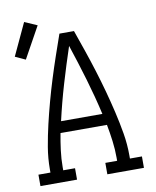

<svg xmlns="http://www.w3.org/2000/svg" viewBox="-90 -892 780 961"><g transform="rotate(-10 300.0 -411.5)"><path d="M37 0V-58H98V-74Q98 -131 107.5 -187Q117 -243 130 -298.5Q143 -354 158 -409Q173 -464 190 -518.5Q207 -573 225.5 -627Q244 -681 263 -735H337Q356 -681 374.5 -627Q393 -573 410 -518.5Q427 -464 442 -409Q457 -354 470 -298.5Q483 -243 492.5 -187Q502 -131 502 -74V-58H563V0H377V-58H437V-74Q437 -116 431.5 -159Q426 -202 418 -244H182Q174 -202 168.5 -159Q163 -116 163 -74V-58H223V0ZM405 -302Q384 -394 357 -485Q330 -576 300 -666Q270 -576 243 -485Q216 -394 195 -302ZM75 -636 23 -660 99 -823 163 -795Z"/></g></svg>

Font: Iosevka Curly Slab LtEx
Style: Regular
Weight: 300
Width: 7
Monospace: yes
Designer: Belleve Invis
Foundry: Belleve Invis
Version: Version 11.1.0; ttfautohint (v1.8.3)